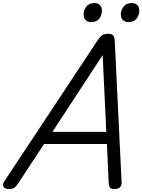

<svg xmlns="http://www.w3.org/2000/svg" viewBox="-72 -1234 940 1268"><path d="M-15 14Q-41 14 -49 -1.5Q-57 -17 -42 -39L575 -971Q590 -994 604.5 -1002.5Q619 -1011 644 -1011Q663 -1011 674 -1001.5Q685 -992 686 -960L731 -31Q733 -11 721.5 1.5Q710 14 684 14Q662 14 655 5.5Q648 -3 646 -23L634 -283H219L50 -26Q32 0 21.5 7Q11 14 -15 14ZM274 -363H630L606 -870ZM529 -1088Q508 -1088 494 -1101Q480 -1114 480 -1140Q480 -1166 498 -1190Q516 -1214 553 -1214Q573 -1214 587 -1201.5Q601 -1189 601 -1163Q601 -1135 584 -1111.5Q567 -1088 529 -1088ZM775 -1088Q755 -1088 740.5 -1101Q726 -1114 726 -1140Q726 -1166 744 -1190Q762 -1214 799 -1214Q819 -1214 833.5 -1201.5Q848 -1189 848 -1163Q848 -1136 830.5 -1112Q813 -1088 775 -1088Z"/></svg>

Font: Playwrite CA
Style: Regular
Weight: 400
Designer: Veronika Burian, José Scaglione
Foundry: TypeTogether
Version: Version 1.002